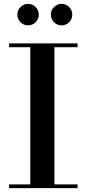

<svg xmlns="http://www.w3.org/2000/svg" viewBox="-20 -975 448 995"><path d="M243.6 -899.1Q243.6 -922 259.9 -938.5Q276.2 -955 299.1 -955Q322 -955 338.3 -938.5Q354.6 -922 354.6 -899.1Q354.6 -876.2 338.3 -859.9Q322 -843.6 299.1 -843.6Q276.2 -843.6 259.9 -859.9Q243.6 -876.2 243.6 -899.1ZM70.1 -899.1Q70.1 -922 86.4 -938.5Q102.7 -955 125.6 -955Q148.5 -955 164.8 -938.5Q181.1 -922 181.1 -899.1Q181.1 -876.2 164.8 -859.9Q148.5 -843.6 125.6 -843.6Q102.7 -843.6 86.4 -859.9Q70.1 -876.2 70.1 -899.1ZM27 -19.5H137V-730.5H27V-750H382V-730.5H262V-19.5H382V0H27Z"/></svg>

Font: Bodoni* 11pt Medium
Style: Regular
Weight: 500
Version: Version 2.3